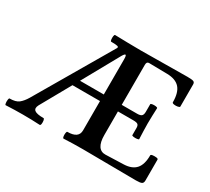

<svg xmlns="http://www.w3.org/2000/svg" viewBox="-133 -887 1216 1112"><g transform="rotate(30 475.5 -331.5)"><path d="M4 3Q0 3 -1.5 -8Q-3 -19 -1.5 -30.5Q0 -42 4 -42Q45 -42 65 -58Q85 -74 103 -104L397 -606Q402 -615 392 -618Q382 -621 350 -621Q345 -621 343.5 -632Q342 -643 343.5 -654.5Q345 -666 350 -666Q394 -665 438 -664Q482 -663 525 -663Q602 -663 679.5 -664.5Q757 -666 834 -666Q864 -666 874 -662Q884 -658 884 -644V-496Q884 -491 871.5 -488.5Q859 -486 846.5 -488Q834 -490 834 -496Q834 -561 807 -591Q780 -621 723 -622L601 -624Q585 -624 585 -603V-133Q585 -85 601 -61Q617 -37 648 -38L768 -42Q822 -44 848 -73.5Q874 -103 874 -164Q874 -170 886.5 -171.5Q899 -173 911 -171.5Q923 -170 923 -164V-24Q923 -8 913.5 -2.5Q904 3 875 3Q786 3 697 1.5Q608 0 519 0Q454 0 391 3Q386 3 384.5 -8Q383 -19 384.5 -30.5Q386 -42 391 -42Q465 -42 465 -95V-569Q465 -595 459.5 -597.5Q454 -600 442 -580L306 -335H688Q710 -335 718 -343Q726 -351 726 -370V-420Q726 -425 737.5 -426.5Q749 -428 760.5 -426.5Q772 -425 772 -420Q771 -395 770 -369Q769 -343 769 -317Q769 -292 770 -266Q771 -240 772 -214Q772 -210 760.5 -208.5Q749 -207 737.5 -208.5Q726 -210 726 -214V-262Q726 -278 718.5 -284.5Q711 -291 688 -291H281L169 -91Q156 -66 170.5 -54Q185 -42 231 -42Q236 -42 238 -30.5Q240 -19 238.5 -8Q237 3 231 3Q176 0 118 0Q61 0 4 3Z"/></g></svg>

Font: Junicode VF
Style: Regular
Weight: 400
Designer: Peter S. Baker
Version: Version 2.213